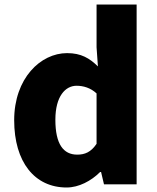

<svg xmlns="http://www.w3.org/2000/svg" viewBox="-20 -819 698 853"><path d="M276 14C330 14 385 -15 425 -55H429L442 0H587V-799H409V-609L415 -524C378 -560 341 -583 278 -583C160 -583 43 -471 43 -285C43 -99 134 14 276 14ZM323 -132C262 -132 226 -178 226 -287C226 -392 271 -438 320 -438C350 -438 382 -429 409 -404V-180C384 -143 357 -132 323 -132Z"/></svg>

Font: Noto Sans CJK HK Black
Style: Regular
Weight: 900
Designer: Ryoko NISHIZUKA 西塚涼子 (kana, bopomofo & ideographs); Paul D. Hunt (Latin, Greek & Cyrillic); Sandoll Communications 산돌커뮤니
Foundry: Adobe
Version: Version 2.004;hotconv 1.0.118;makeotfexe 2.5.65603